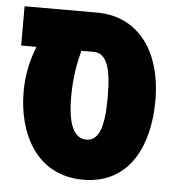

<svg xmlns="http://www.w3.org/2000/svg" viewBox="-48 -654 653 711"><g transform="rotate(5 279.0 -298.5)"><path d="M287 12C465 12 528 -146 528 -302C528 -496 430 -609 285 -609H15V-463H72C51 -410 39 -356 39 -294C39 -140 112 12 287 12ZM286 -137C238 -137 216 -191 216 -291C216 -368 229 -427 239 -463H284C333 -463 351 -410 351 -301C351 -191 333 -137 286 -137Z"/></g></svg>

Font: Noto Sans Hebrew ExtraCondensed Black
Style: Regular
Weight: 900
Width: 2
Designer: Monotype Design Team
Foundry: Monotype Imaging Inc.
Version: Version 2.004